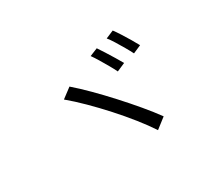

<svg xmlns="http://www.w3.org/2000/svg" viewBox="-115 -961 1230 1091"><g transform="rotate(-30 500.0 -415.5)"><path d="M579 -683Q591 -666 608.5 -638Q626 -610 643.5 -581.5Q661 -553 672 -533L617 -509Q607 -530 590.5 -559Q574 -588 557 -616Q540 -644 527 -662ZM708 -725Q721 -708 738.5 -680.5Q756 -653 773 -624.5Q790 -596 801 -575L748 -552Q737 -574 720.5 -602.5Q704 -631 687 -658.5Q670 -686 656 -703ZM336 -572Q379 -535 430.5 -483.5Q482 -432 534.5 -374.5Q587 -317 634 -261Q681 -205 715 -158L648 -106Q616 -155 571 -211.5Q526 -268 474.5 -325Q423 -382 371 -433.5Q319 -485 272 -524Z"/></g></svg>

Font: Source Han Sans SC Normal
Style: Regular
Weight: 350
Designer: Ryoko NISHIZUKA 西塚涼子 (kana, bopomofo & ideographs); Paul D. Hunt (Latin, Greek & Cyrillic); Sandoll Communications 산돌커뮤니
Foundry: Adobe
Version: Version 2.004;hotconv 1.0.118;makeotfexe 2.5.65603